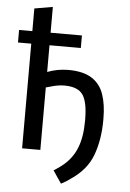

<svg xmlns="http://www.w3.org/2000/svg" viewBox="-62 -821 703 1038"><g transform="rotate(5 289.5 -302.0)"><path d="M359 141Q337 158 309 172L263 104Q275 96 285.5 89Q296 82 306 74Q360 32 384.5 -28.5Q409 -89 409 -176V-185Q409 -279 382 -318.5Q355 -358 282 -358Q254 -358 224 -350.5Q194 -343 182 -339V0H83V-568H11V-636H83V-759L182 -776V-636H352V-568H182V-423Q207 -433 236.5 -438.5Q266 -444 295 -444Q376 -444 422.5 -414.5Q469 -385 488 -330Q507 -275 507 -200V-190Q507 -84 476 0Q445 84 359 141Z"/></g></svg>

Font: Ubuntu Sans Medium
Style: Regular
Weight: 500
Designer: Dalton Maag Ltd
Foundry: Dalton Maag Ltd
Version: Version 1.006; ttfautohint (v1.8.4.7-5d5b)